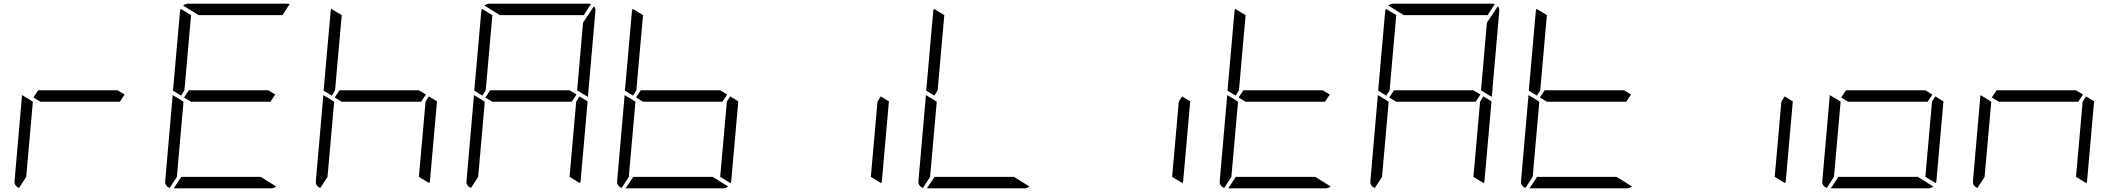

<svg xmlns="http://www.w3.org/2000/svg" viewBox="-20 -1020 11464 1040"><path d="M629 -469H405H199L161 -492L187 -531H411H617L655 -508ZM83 -2Q56 -13 59 -41L99 -500V-505L138 -482L150 -474L158 -469L140 -265L122 -62Z M997 -735 979 -531 961 -502 917 -529 955 -959Q955 -964 959 -972L1015 -938ZM1445 -469H1221H1015L977 -492L1003 -531H1227H1433L1471 -508ZM1056 -938 972 -990Q985 -1000 1000 -1000H1268H1536Q1545 -1000 1549 -998L1510 -938H1262ZM1392 -62 1476 -10Q1463 0 1448 0H1180H921L962 -62H1186ZM899 -2Q872 -13 875 -41L915 -500V-505L954 -482L966 -474L974 -469L956 -265L938 -62Z M1813 -735 1795 -531 1777 -502 1733 -529 1771 -959Q1771 -964 1775 -972L1831 -938ZM2303 -498 2347 -471 2309 -41Q2309 -36 2305 -28L2249 -62L2267 -265L2285 -469ZM2261 -469H2037H1831L1793 -492L1819 -531H2043H2249L2287 -508ZM1715 -2Q1688 -13 1691 -41L1731 -500V-505L1770 -482L1782 -474L1790 -469L1772 -265L1754 -62Z M2629 -735 2611 -531 2593 -502 2549 -529 2587 -959Q2587 -964 2591 -972L2647 -938ZM3119 -498 3163 -471 3125 -41Q3125 -36 3121 -28L3065 -62L3083 -265L3101 -469ZM3205 -959 3165 -500V-495L3131 -515L3121 -522L3106 -531L3124 -735L3138 -897L3197 -986Q3207 -975 3205 -959ZM3077 -469H2853H2647L2609 -492L2635 -531H2859H3065L3103 -508ZM2688 -938 2604 -990Q2617 -1000 2632 -1000H2900H3168Q3177 -1000 3181 -998L3142 -938H2894ZM2531 -2Q2504 -13 2507 -41L2547 -500V-505L2586 -482L2598 -474L2606 -469L2588 -265L2570 -62Z M3445 -735 3427 -531 3409 -502 3365 -529 3403 -959Q3403 -964 3407 -972L3463 -938ZM3935 -498 3979 -471 3941 -41Q3941 -36 3937 -28L3881 -62L3899 -265L3917 -469ZM3893 -469H3669H3463L3425 -492L3451 -531H3675H3881L3919 -508ZM3840 -62 3924 -10Q3911 0 3896 0H3628H3369L3410 -62H3634ZM3347 -2Q3320 -13 3323 -41L3363 -500V-505L3402 -482L3414 -474L3422 -469L3404 -265L3386 -62Z M4751 -498 4795 -471 4757 -41Q4757 -36 4753 -28L4697 -62L4715 -265L4733 -469Z M5077 -735 5059 -531 5041 -502 4997 -529 5035 -959Q5035 -964 5039 -972L5095 -938ZM5472 -62 5556 -10Q5543 0 5528 0H5260H5001L5042 -62H5266ZM4979 -2Q4952 -13 4955 -41L4995 -500V-505L5034 -482L5046 -474L5054 -469L5036 -265L5018 -62Z M6383 -498 6427 -471 6389 -41Q6389 -36 6385 -28L6329 -62L6347 -265L6365 -469Z M6709 -735 6691 -531 6673 -502 6629 -529 6667 -959Q6667 -964 6671 -972L6727 -938ZM7157 -469H6933H6727L6689 -492L6715 -531H6939H7145L7183 -508ZM7104 -62 7188 -10Q7175 0 7160 0H6892H6633L6674 -62H6898ZM6611 -2Q6584 -13 6587 -41L6627 -500V-505L6666 -482L6678 -474L6686 -469L6668 -265L6650 -62Z M7525 -735 7507 -531 7489 -502 7445 -529 7483 -959Q7483 -964 7487 -972L7543 -938ZM8015 -498 8059 -471 8021 -41Q8021 -36 8017 -28L7961 -62L7979 -265L7997 -469ZM8101 -959 8061 -500V-495L8027 -515L8017 -522L8002 -531L8020 -735L8034 -897L8093 -986Q8103 -975 8101 -959ZM7973 -469H7749H7543L7505 -492L7531 -531H7755H7961L7999 -508ZM7584 -938 7500 -990Q7513 -1000 7528 -1000H7796H8064Q8073 -1000 8077 -998L8038 -938H7790ZM7427 -2Q7400 -13 7403 -41L7443 -500V-505L7482 -482L7494 -474L7502 -469L7484 -265L7466 -62Z M8341 -735 8323 -531 8305 -502 8261 -529 8299 -959Q8299 -964 8303 -972L8359 -938ZM8789 -469H8565H8359L8321 -492L8347 -531H8571H8777L8815 -508ZM8736 -62 8820 -10Q8807 0 8792 0H8524H8265L8306 -62H8530ZM8243 -2Q8216 -13 8219 -41L8259 -500V-505L8298 -482L8310 -474L8318 -469L8300 -265L8282 -62Z M9647 -498 9691 -471 9653 -41Q9653 -36 9649 -28L9593 -62L9611 -265L9629 -469Z M10463 -498 10507 -471 10469 -41Q10469 -36 10465 -28L10409 -62L10427 -265L10445 -469ZM10421 -469H10197H9991L9953 -492L9979 -531H10203H10409L10447 -508ZM10368 -62 10452 -10Q10439 0 10424 0H10156H9897L9938 -62H10162ZM9875 -2Q9848 -13 9851 -41L9891 -500V-505L9930 -482L9942 -474L9950 -469L9932 -265L9914 -62Z M11279 -498 11323 -471 11285 -41Q11285 -36 11281 -28L11225 -62L11243 -265L11261 -469ZM11237 -469H11013H10807L10769 -492L10795 -531H11019H11225L11263 -508ZM10691 -2Q10664 -13 10667 -41L10707 -500V-505L10746 -482L10758 -474L10766 -469L10748 -265L10730 -62Z"/></svg>

Font: DSEG7 Modern
Style: Light Italic
Weight: 300
Italic angle: -5°
Designer: Keshikan(Twitter:@keshinomi_88pro)
Version: Version 0.46